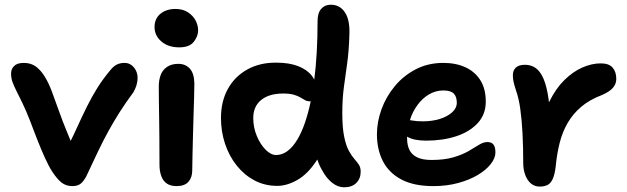

<svg xmlns="http://www.w3.org/2000/svg" viewBox="-20 -780 2662 815"><path d="M287 10Q261 10 242 -4.5Q223 -19 202 -51Q187 -74 170.5 -110.5Q154 -147 137.5 -189Q121 -231 108 -266Q89 -315 73.5 -346Q58 -377 48 -397.5Q38 -418 32.5 -433.5Q27 -449 27 -468Q27 -487 40 -500Q53 -513 81 -513Q112 -513 133 -497Q154 -481 170.5 -454Q187 -427 200 -392Q215 -352 230.5 -308Q246 -264 264 -221Q272 -201 280 -182Q295 -212 308 -241Q328 -285 348.5 -326.5Q369 -368 393 -406.5Q417 -445 449 -483Q462 -499 476 -506Q490 -513 509 -513Q525 -513 537.5 -504Q550 -495 557 -480.5Q564 -466 564 -450Q564 -433 559 -417Q554 -401 546 -388Q512 -342 487 -302.5Q462 -263 440 -223Q418 -183 396 -137Q374 -91 347 -33Q335 -10 322 0Q309 10 287 10Z M729 10Q704 10 688 -1Q672 -12 664.5 -33Q657 -54 657 -80Q657 -149 656.5 -197Q656 -245 655.5 -280.5Q655 -316 654.5 -347Q654 -378 654 -413Q654 -440 662 -461.5Q670 -483 689 -496Q708 -509 737 -509Q767 -509 785.5 -489Q804 -469 805 -427Q805 -406 804 -369.5Q803 -333 801.5 -288Q800 -243 799 -198.5Q798 -154 797 -116Q796 -78 796 -56Q796 -27 780 -8.5Q764 10 729 10ZM741 -579Q694 -579 665 -604Q636 -629 636 -665Q636 -701 661 -721.5Q686 -742 725 -742Q756 -742 777.5 -728Q799 -714 810 -693.5Q821 -673 821 -651Q821 -626 802.5 -602.5Q784 -579 741 -579Z M1157 9Q1104 9 1060.5 -14Q1017 -37 985 -77Q953 -117 935.5 -169Q918 -221 918 -279Q918 -350 947.5 -403Q977 -456 1030.5 -485.5Q1084 -515 1154 -514Q1207 -514 1245 -499.5Q1283 -485 1304 -458Q1310 -450 1314 -442Q1328 -550 1328 -690Q1328 -725 1343.5 -742.5Q1359 -760 1384 -760Q1423 -760 1444.5 -727Q1466 -694 1463 -631Q1461 -562 1453.5 -510Q1446 -458 1439.5 -408.5Q1433 -359 1433 -300Q1433 -238 1441 -199.5Q1449 -161 1461 -139.5Q1473 -118 1484.5 -105Q1496 -92 1503.5 -80.5Q1511 -69 1511 -51Q1511 -22 1492.5 -3.5Q1474 15 1441 15Q1414 15 1389.5 -4.5Q1365 -24 1347 -58Q1335 -78 1327 -103Q1325 -100 1323 -97Q1286 -41 1242 -16Q1198 9 1157 9ZM1299 -350Q1297 -350 1295 -350Q1283 -350 1274.5 -355Q1266 -360 1255 -366.5Q1244 -373 1227 -378Q1210 -383 1182 -383Q1122 -383 1088.5 -355.5Q1055 -328 1055 -279Q1055 -239 1070 -203Q1085 -167 1107.5 -144.5Q1130 -122 1152 -122Q1203 -122 1243 -189Q1277 -246 1299 -350Z M1820 10Q1736 10 1683 -18.5Q1630 -47 1605 -96.5Q1580 -146 1580 -210Q1580 -263 1599.5 -316.5Q1619 -370 1656 -414.5Q1693 -459 1745 -486Q1797 -513 1862 -513Q1915 -513 1955.5 -494.5Q1996 -476 2019 -439.5Q2042 -403 2042 -349Q2042 -294 2007.5 -257Q1973 -220 1916 -201.5Q1859 -183 1789 -183Q1736 -183 1708 -200Q1708 -196 1708 -193Q1708 -165 1717.5 -144.5Q1727 -124 1750 -112.5Q1773 -101 1811 -101Q1867 -101 1905.5 -112.5Q1944 -124 1969.5 -139Q1995 -154 2013.5 -165.5Q2032 -177 2049 -177Q2067 -177 2075 -166Q2083 -155 2083 -133Q2083 -109 2063 -83.5Q2043 -58 2007.5 -37Q1972 -16 1924 -3Q1876 10 1820 10ZM1720 -270Q1726 -269 1733 -268Q1748 -265 1776 -265Q1814 -265 1846.5 -275Q1879 -285 1899 -303Q1919 -321 1919 -344Q1919 -370 1906 -383Q1893 -396 1862 -396Q1829 -396 1800.5 -379Q1772 -362 1752 -334Q1731 -306 1720 -270Z M2271 12Q2250 12 2234.5 -0.5Q2219 -13 2210 -36Q2201 -59 2201 -88Q2201 -155 2198 -213Q2195 -271 2188.5 -317.5Q2182 -364 2170 -397Q2162 -422 2159.5 -435Q2157 -448 2157 -461Q2157 -481 2169.5 -493Q2182 -505 2209 -505Q2234 -505 2253.5 -491.5Q2273 -478 2287 -446Q2301 -414 2309 -357Q2310 -352 2310 -346Q2311 -347 2312 -349Q2339 -404 2375.5 -440Q2412 -476 2452 -493.5Q2492 -511 2530 -511Q2565 -511 2580.5 -493Q2596 -475 2596 -445Q2596 -424 2582 -407.5Q2568 -391 2536 -377Q2483 -357 2447.5 -327Q2412 -297 2389.5 -258Q2367 -219 2355.5 -173Q2344 -127 2339 -75Q2335 -40 2326.5 -21Q2318 -2 2304.5 5Q2291 12 2271 12Z"/></svg>

Font: Shantell Sans Light SemiBold
Style: Regular
Weight: 600
Version: Version 1.008;[ac192a2d6]